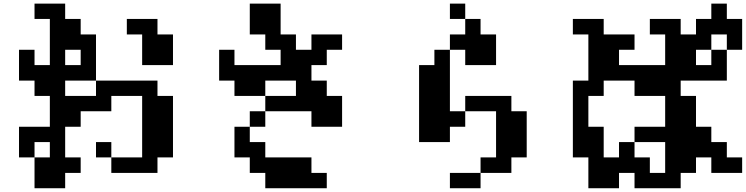

<svg xmlns="http://www.w3.org/2000/svg" viewBox="-20 -879 4040 1040"><path d="M667 -692.4V-776.4H833V-692.4H917V-526.4H750V-692.4ZM333 -526.4H417V-609.4H333ZM333 -359.4H500V-442.4H333ZM83 -26.4V-192.4H250V-359.4H167V-442.4H83V-609.4H167V-526.4H250V-776.4H167V-859.4H333V-776.4H417V-692.4H500V-442.4H833V-359.4H917V-26.4H833V57.6H583V-26.4H750V-359.4H583V-276.4H417V-192.4H333V-26.4H417V57.6H333V140.6H167V-26.4ZM167 -26.4H250V-109.4H167ZM583 -26.4H500V-109.4H583Z M1250 -26.4V-192.4H1333V-276.4H1417V-192.4H1333V-109.4H1417V-26.4H1667V57.6H1750V140.6H1417V57.6H1333V-26.4ZM1167 -442.4V-609.4H1250V-526.4H1500V-609.4H1417V-692.4H1333V-859.4H1500V-692.4H1583V-609.4H1667V-692.4H1833V-609.4H1750V-526.4H1667V-442.4H1750V-359.4H1833V-192.4H1667V-276.4H1417V-359.4H1250V-442.4ZM1417 -359.4H1583V-442.4H1417Z M2250 -109.4V-526.4H2333V-609.4H2417V-692.4H2500V-776.4H2583V-692.4H2667V-526.4H2500V-609.4H2417V-276.4H2500V-359.4H2750V-276.4H2833V-26.4H2750V57.6H2583V-26.4H2667V-276.4H2500V-192.4H2417V-109.4ZM2500 -776.4H2417V-859.4H2500ZM2583 57.6V140.6H2417V57.6Z M3750 -526.4H3833V-609.4H3750ZM3417 -26.4H3500V57.6H3583V-109.4H3417ZM3167 -192.4H3250V-26.4H3333V-109.4H3417V-192.4H3583V-359.4H3417V-442.4H3250V-359.4H3167ZM3083 -26.4V-442.4H3167V-692.4H3083V-776.4H3250V-692.4H3417V-609.4H3333V-526.4H3583V-692.4H3500V-776.4H3667V-692.4H3750V-776.4H3833V-859.4H3917V-776.4H4000V-609.4H3917V-442.4H3667V-359.4H3750V-192.4H3833V-109.4H3917V-26.4H4000V57.6H3833V-26.4H3750V57.6H3667V140.6H3417V57.6H3333V140.6H3167V-26.4ZM3833 -609.4H3917V-692.4H3833Z"/></svg>

Font: KH Dot Dougenzaka 12
Style: Regular
Weight: 400
Designer: Original version for X68000 by Keitarou Hiraki (http://hp.vector.co.jp/authors/VA000874/) / TrueType conversion by Homem
Version: Version 1.00.20150527